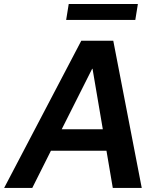

<svg xmlns="http://www.w3.org/2000/svg" viewBox="-57 -929 769 949"><path d="M102.5 0H-36.6L344.7 -727.5H502.9L643.6 0H500.5L469.2 -184.1H194.8ZM248 -290H451.2L400.4 -588.9H398.4ZM624.5 -909.2 611.8 -830.6H270L282.7 -909.2Z"/></svg>

Font: Inter Display Semi Bold
Style: Italic
Weight: 600
Italic angle: -9.39999°
Designer: Rasmus Andersson
Foundry: rsms
Version: Version 4.000;git-4fc901f